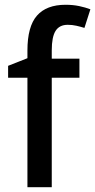

<svg xmlns="http://www.w3.org/2000/svg" viewBox="-20 -785 399 805"><path d="M313 -459H197V0H95V-459H14V-509L95 -541V-573Q95 -674 135 -719.5Q175 -765 255 -765Q286 -765 312 -759.5Q338 -754 359 -746L334 -668Q318 -673 300.5 -677Q283 -681 264 -681Q229 -681 213 -655.5Q197 -630 197 -574V-539H313Z"/></svg>

Font: Noto Sans Thai SemCond Med
Style: Regular
Weight: 500
Width: 4
Designer: Monotype Design Team
Foundry: Monotype Imaging Inc.
Version: Version 2.002; ttfautohint (v1.8.4.7-5d5b)